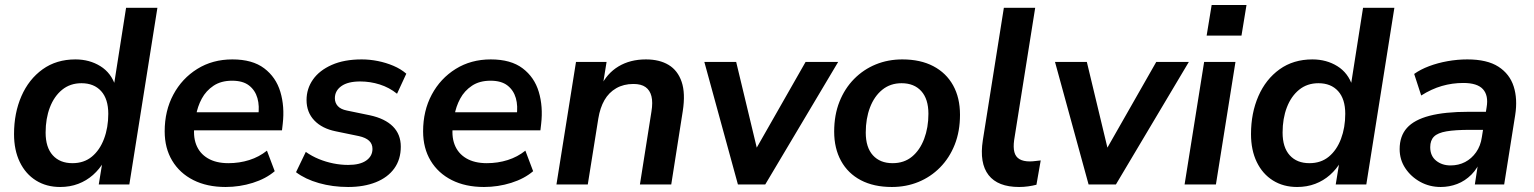

<svg xmlns="http://www.w3.org/2000/svg" viewBox="-20 -736 6122 766"><path d="M220 10Q165 10 123.5 -16Q82 -42 59 -89.5Q36 -137 36 -201Q36 -285 65.5 -352.5Q95 -420 150 -459.5Q205 -499 281 -499Q337 -499 380.5 -472Q424 -445 441 -392L434 -393L483 -705H608L496 0H374L389 -92H395Q377 -61 351 -38Q325 -15 292 -2.5Q259 10 220 10ZM269 -85Q315 -85 346.5 -111Q378 -137 395 -182Q412 -227 412 -282Q412 -341 383.5 -372.5Q355 -404 305 -404Q260 -404 228 -378Q196 -352 179 -307.5Q162 -263 162 -207Q162 -148 190.5 -116.5Q219 -85 269 -85Z M880 10Q806 10 751.5 -17.5Q697 -45 667 -95Q637 -145 637 -212Q637 -294 671.5 -358.5Q706 -423 767 -461Q828 -499 907 -499Q987 -499 1034 -463.5Q1081 -428 1098.5 -369.5Q1116 -311 1108 -242L1105 -216H737L747 -288H1027L1010 -273Q1016 -313 1007 -344.5Q998 -376 973.5 -395Q949 -414 906 -414Q862 -414 832 -394Q802 -374 785 -342.5Q768 -311 762 -275L757 -244Q749 -195 762.5 -159.5Q776 -124 809 -104.5Q842 -85 891 -85Q935 -85 974.5 -97.5Q1014 -110 1045 -135L1076 -53Q1041 -23 988.5 -6.5Q936 10 880 10Z M1369 10Q1307 10 1252.5 -5.5Q1198 -21 1161 -49L1200 -130Q1224 -113 1252 -101.5Q1280 -90 1310 -84Q1340 -78 1369 -78Q1416 -78 1441 -95.5Q1466 -113 1466 -142Q1466 -162 1452.5 -174.5Q1439 -187 1412 -193L1320 -212Q1265 -223 1234 -255.5Q1203 -288 1203 -337Q1203 -382 1228.5 -418.5Q1254 -455 1303.5 -477Q1353 -499 1423 -499Q1455 -499 1487.5 -492.5Q1520 -486 1549.5 -473.5Q1579 -461 1601 -442L1564 -362Q1533 -387 1495 -399Q1457 -411 1417 -411Q1368 -411 1342 -392.5Q1316 -374 1316 -344Q1316 -326 1327.5 -313Q1339 -300 1364 -295L1456 -276Q1516 -263 1547.5 -231.5Q1579 -200 1579 -151Q1579 -100 1553 -64Q1527 -28 1479.5 -9Q1432 10 1369 10Z M1911 10Q1837 10 1782.5 -17.5Q1728 -45 1698 -95Q1668 -145 1668 -212Q1668 -294 1702.5 -358.5Q1737 -423 1798 -461Q1859 -499 1938 -499Q2018 -499 2065 -463.5Q2112 -428 2129.5 -369.5Q2147 -311 2139 -242L2136 -216H1768L1778 -288H2058L2041 -273Q2047 -313 2038 -344.5Q2029 -376 2004.5 -395Q1980 -414 1937 -414Q1893 -414 1863 -394Q1833 -374 1816 -342.5Q1799 -311 1793 -275L1788 -244Q1780 -195 1793.5 -159.5Q1807 -124 1840 -104.5Q1873 -85 1922 -85Q1966 -85 2005.5 -97.5Q2045 -110 2076 -135L2107 -53Q2072 -23 2019.5 -6.5Q1967 10 1911 10Z M2200 0 2278 -489H2400L2384 -390H2376Q2401 -443 2447.5 -471Q2494 -499 2557 -499Q2611 -499 2647.5 -477Q2684 -455 2699.5 -409.5Q2715 -364 2704 -293L2658 0H2533L2579 -291Q2585 -328 2579 -352Q2573 -376 2555.5 -388.5Q2538 -401 2507 -401Q2468 -401 2438.5 -384Q2409 -367 2391.5 -336.5Q2374 -306 2367 -263L2325 0Z M2924 0 2790 -489H2917L3008 -110H2978L3194 -489H3324L3033 0Z M3538 10Q3466 10 3414.5 -17Q3363 -44 3335.5 -94Q3308 -144 3308 -211Q3308 -277 3329 -330Q3350 -383 3387.5 -421Q3425 -459 3474 -479Q3523 -499 3580 -499Q3652 -499 3703.5 -472Q3755 -445 3782.5 -395.5Q3810 -346 3810 -278Q3810 -212 3789 -159Q3768 -106 3730.5 -68Q3693 -30 3644 -10Q3595 10 3538 10ZM3541 -85Q3587 -85 3618.5 -111Q3650 -137 3667 -182Q3684 -227 3684 -282Q3684 -341 3655.5 -372.5Q3627 -404 3577 -404Q3532 -404 3500 -378Q3468 -352 3451 -307.5Q3434 -263 3434 -207Q3434 -148 3462.5 -116.5Q3491 -85 3541 -85Z M4046 10Q3961 10 3924 -37.5Q3887 -85 3901 -176L3985 -705H4110L4026 -177Q4022 -148 4027 -129Q4032 -110 4047.5 -101Q4063 -92 4088 -92Q4099 -92 4110 -93.5Q4121 -95 4132 -96L4115 1Q4100 5 4082 7.5Q4064 10 4046 10Z M4323 0 4189 -489H4316L4407 -110H4377L4593 -489H4723L4432 0Z M4794 -594 4814 -716H4953L4933 -594ZM4706 0 4784 -489H4909L4831 0Z M5155 10Q5100 10 5058.5 -16Q5017 -42 4994 -89.5Q4971 -137 4971 -201Q4971 -285 5000.5 -352.5Q5030 -420 5085 -459.5Q5140 -499 5216 -499Q5272 -499 5315.5 -472Q5359 -445 5376 -392L5369 -393L5418 -705H5543L5431 0H5309L5324 -92H5330Q5312 -61 5286 -38Q5260 -15 5227 -2.5Q5194 10 5155 10ZM5204 -85Q5250 -85 5281.5 -111Q5313 -137 5330 -182Q5347 -227 5347 -282Q5347 -341 5318.5 -372.5Q5290 -404 5240 -404Q5195 -404 5163 -378Q5131 -352 5114 -307.5Q5097 -263 5097 -207Q5097 -148 5125.5 -116.5Q5154 -85 5204 -85Z M5728 10Q5683 10 5646 -10.5Q5609 -31 5586.5 -65Q5564 -99 5564 -141Q5564 -193 5593 -225.5Q5622 -258 5683 -274Q5744 -290 5839 -290H5919L5908 -218H5845Q5786 -218 5751 -212Q5716 -206 5701 -191Q5686 -176 5686 -149Q5686 -114 5709.5 -95Q5733 -76 5767 -76Q5799 -76 5825 -89.5Q5851 -103 5869 -128.5Q5887 -154 5892 -189L5911 -308Q5919 -355 5896.5 -380Q5874 -405 5818 -405Q5774 -405 5732.5 -393Q5691 -381 5650 -355L5622 -441Q5647 -459 5681.5 -472Q5716 -485 5755.5 -492Q5795 -499 5834 -499Q5913 -499 5958 -470Q6003 -441 6019 -391Q6035 -341 6025 -277L5981 0H5864L5880 -104H5890Q5876 -65 5850.5 -39.5Q5825 -14 5793.5 -2Q5762 10 5728 10Z"/></svg>

Font: Nunito Sans 12pt ExtraLight 12pt
Style: Bold Italic
Weight: 700
Italic angle: -9°
Version: Version 3.101;gftools[0.9.27]